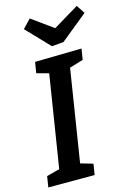

<svg xmlns="http://www.w3.org/2000/svg" viewBox="-138 -1006 728 1073"><g transform="rotate(-15 225.5 -469.5)"><path d="M373 -639 280 -611 296 -630 207 -69 199 -87 281 -63 271 0H3L13 -63L104 -87L86 -69L175 -629L189 -611L103 -634L113 -697L383 -702ZM419 -939 451 -890 295 -763 227 -757 100 -890 147 -939 308 -823 228 -824Z"/></g></svg>

Font: Bitter Thin SemiBold
Style: Italic
Weight: 600
Italic angle: -9°
Version: Version 2.002